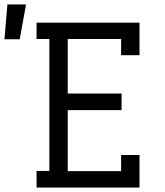

<svg xmlns="http://www.w3.org/2000/svg" viewBox="-117 -836 737 856"><path d="M46 0V-74H103V-662H46V-735H505V-590H423V-662H185V-419H425V-345H185V-73H423V-145H505V0ZM-97 -661 -84 -816H-1L-29 -661Z"/></svg>

Font: Iosevka Plex Etoile
Style: Regular
Weight: 400
Designer: Belleve Invis
Foundry: Belleve Invis
Version: Version 25.1.1; ttfautohint (v1.8.4)